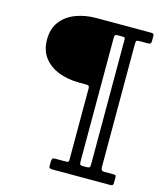

<svg xmlns="http://www.w3.org/2000/svg" viewBox="-129 -848 946 1096"><g transform="rotate(15 343.5 -300.0)"><path d="M264 135V116Q264 97.5 267.2 92Q270.5 86.5 289 86.5H343.5Q355.5 86.5 360 84.2Q364.5 82 364.5 70V-349Q364.5 -362 360.2 -365.2Q356 -368.5 343.5 -368.5H303Q238.5 -368.5 184 -389Q129.5 -409.5 96.2 -451.8Q63 -494 63 -559Q63 -624.5 96 -666.8Q129 -709 183.8 -729.5Q238.5 -750 303 -750H625.5Q636 -750 640 -747.2Q644 -744.5 644 -733V-707Q644 -693 639.5 -689.8Q635 -686.5 620.5 -686.5H575.5Q560 -686.5 557 -681.8Q554 -677 554 -661V59Q554 71.5 557.2 79Q560.5 86.5 574.5 86.5H626.5Q636.5 86.5 640.2 88.2Q644 90 644 100V129.5Q644 142 640.5 146Q637 150 624.5 150H287Q277.5 150 270.8 148Q264 146 264 135ZM490.5 65V-672Q490.5 -682.5 486.5 -684.5Q482.5 -686.5 471.5 -686.5H449.5Q435.5 -686.5 431.8 -682.5Q428 -678.5 428 -664V61Q428 73.5 430.2 80Q432.5 86.5 446.5 86.5H464.5Q480.5 86.5 485.5 83.5Q490.5 80.5 490.5 65Z"/></g></svg>

Font: Besley Medium
Style: Regular
Weight: 500
Designer: Owen Earl
Foundry: indestructible type*
Version: Version 2.001; ttfautohint (v1.8.3)